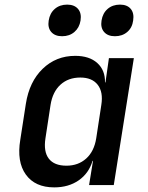

<svg xmlns="http://www.w3.org/2000/svg" viewBox="-20 -802 640 832"><path d="M215 10Q132 10 92 -45.5Q52 -101 68 -197L92 -352Q107 -448 165 -504Q223 -560 306 -560Q367 -560 401.5 -529Q436 -498 435 -445H437L452 -550H560L473 0H366L383 -105H381Q365 -51 321 -20.5Q277 10 215 10ZM268 -84Q319 -84 353.5 -115Q388 -146 397 -203L419 -347Q428 -403 403.5 -434.5Q379 -466 328 -466Q276 -466 242 -435Q208 -404 199 -347L177 -203Q168 -145 191.5 -114.5Q215 -84 268 -84ZM478 -645Q447 -645 431 -663.5Q415 -682 420 -713Q425 -745 446.5 -763.5Q468 -782 500 -782Q531 -782 546.5 -763.5Q562 -745 557 -713Q553 -682 531.5 -663.5Q510 -645 478 -645ZM249 -645Q218 -645 202 -663.5Q186 -682 191 -713Q196 -745 217.5 -763.5Q239 -782 271 -782Q302 -782 318 -763.5Q334 -745 329 -713Q324 -682 302.5 -663.5Q281 -645 249 -645Z"/></svg>

Font: NKDuy Mono SemiBold
Style: Italic
Weight: 600
Italic angle: -9°
Monospace: yes
Designer: NKDuy
Foundry: NKDuy
Version: Version 2.251; ttfautohint (v1.8.4.7-5d5b)